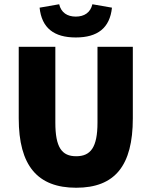

<svg xmlns="http://www.w3.org/2000/svg" viewBox="-20 -870 712 902"><path d="M338 12C520 12 604 -92 604 -314V-650H438V-294C438 -178 406 -136 338 -136C270 -136 240 -178 240 -294V-650H68V-314C68 -92 156 12 338 12ZM336 -694C438 -694 496 -738 506 -834L414 -850C405 -811 376 -792 336 -792C296 -792 267 -811 258 -850L166 -834C176 -738 234 -694 336 -694Z"/></svg>

Font: Source Sans Pro Black
Style: Regular
Weight: 900
Designer: Paul D. Hunt
Foundry: Adobe Systems Incorporated
Version: Version 3.006;hotconv 1.0.111;makeotfexe 2.5.65597